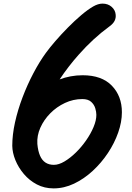

<svg xmlns="http://www.w3.org/2000/svg" viewBox="-20 -1034 732 1064"><path d="M48 -226Q48 -287 63.2 -356Q78.5 -425 105 -494.8Q131.5 -564.5 164.8 -627.8Q198 -691 234 -740.5Q255 -769.5 287 -806.5Q319 -843.5 356 -881Q393 -918.5 429.8 -949.8Q466.5 -981 497 -998.5Q510 -1006 523 -1010Q536 -1014 548 -1014Q578.5 -1014 598.8 -996Q619 -978 621 -953Q623 -934.5 615 -918.5Q607 -902.5 587 -888Q540.5 -854 498 -814.8Q455.5 -775.5 417.5 -732.5Q387.5 -699 360.8 -664.2Q334 -629.5 310.5 -594Q339.5 -605 371.5 -611Q403.5 -617 438 -617Q544 -617 599.8 -559.2Q655.5 -501.5 655.5 -412Q655.5 -358 635 -299.5Q614.5 -241 578 -186Q541.5 -131 493.5 -86.8Q445.5 -42.5 390.2 -16.2Q335 10 277 10Q226 10 184.2 -12Q142.5 -34 112.2 -69.8Q82 -105.5 65.2 -146.8Q48.5 -188 48 -226ZM187 -236.5Q190.5 -197 201.8 -171.2Q213 -145.5 232.2 -133Q251.5 -120.5 278.5 -120.5Q305.5 -120.5 337.2 -139.2Q369 -158 400.2 -188.5Q431.5 -219 457.2 -256Q483 -293 498.5 -330Q514 -367 514 -397.5Q514 -414 507.8 -434.5Q501.5 -455 484.8 -470Q468 -485 436 -485Q386 -485 340 -463.5Q294 -442 258.5 -406Q223 -370 203.5 -326Q184 -282 187 -236.5Z"/></svg>

Font: Edu NSW ACT Hand
Style: Regular
Weight: 400
Designer: Tina and Corey Anderson, Eben Sorkin, Mirko Velimirovic
Foundry: Sorkin Type Co.
Version: Version 2.000